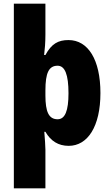

<svg xmlns="http://www.w3.org/2000/svg" viewBox="-20 -780 600 1040"><path d="M524 -276C524 -457 457 -563 351 -563C295 -563 259 -543 226 -482H219C223 -514 226 -551 226 -593V-760H55V240H226V31C226 10 223 -25 220 -66H226C255 -16 296 10 352 10C455 10 524 -95 524 -276ZM351 -275C351 -181 333 -134 292 -134C244 -134 226 -175 226 -263V-290C226 -384 244 -424 292 -424C332 -424 351 -375 351 -275Z"/></svg>

Font: Noto Sans Arabic UI Cn Bk
Style: Regular
Weight: 900
Width: 3
Designer: Monotype Design Team, Nadine Chahine and Nizar Qandah
Foundry: Monotype Imaging Inc.
Version: Version 2.010